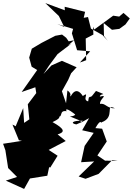

<svg xmlns="http://www.w3.org/2000/svg" viewBox="-56 -1129 865 1250"><path d="M761 -970 721 -941 673 -935 619 -979 621 -895 645 -864 611 -901 536 -943 517 -1018 489 -1013 498 -1052 365 -1085 366 -1062 239 -1109 327 -1025 362 -954 317 -972 420 -941 412 -912 446 -802 531 -795 464 -722 505 -737 502 -878 552 -904 550 -955 558 -937 681 -1027 720 -1021 748 -1045 789 -1009ZM391 -860 375 -883 348 -904 304 -896 215 -850 151 -812 134 -754 150 -695 186 -673 85 -530 174 -561 180 -523 125 -450 135 -352 101 -329 95 -425 46 -307 25 -318 67 -216 87 -212 -36 -193 -21 -151 -3 -35 55 23 -18 47 101 101 139 33 252 15 264 -41 271 -38 319 -115 261 -153 372 -211 319 -254C367 -268 369 -288 286 -334C313 -346 357 -373 308 -370C364 -356 320 -414 379 -405C368 -414 370 -439 451 -369C417 -414 462 -374 399 -371C463 -342 499 -342 441 -319C401 -326 413 -345 483 -343C445 -317 456 -322 524 -360L479 -281L554 -264L495 -179L472 -73L557 -78L456 20L501 35L586 3L675 -87L711 -82L628 -83L578 -117L639 -208L609 -291L565 -295C604 -364 601 -319 606 -333C698 -366 624 -457 692 -424C641 -421 629 -461 596 -452C588 -482 655 -515 594 -500C596 -527 656 -502 569 -537C524 -476 540 -511 522 -493L518 -469C474 -479 533 -537 483 -504C464 -534 435 -558 404 -502C395 -500 416 -518 383 -540L374 -457L347 -535L388 -609L407 -652L443 -691L347 -733L279 -703L227 -647L264 -703L319 -777L410 -846L387 -833L426 -867Z"/></svg>

Font: Hussar Lance
Style: ExBdObl
Weight: 700
Foundry: Cannot Into Space Fonts, PlusOne Fonts
Version: Version 2.270